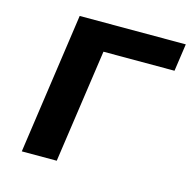

<svg xmlns="http://www.w3.org/2000/svg" viewBox="-85 -624 712 710"><g transform="rotate(15 271.0 -269.5)"><path d="M191.9 0 254.4 -434.1H526.4L541.5 -539.1H135.3L58.1 0Z"/></g></svg>

Font: Winston SemiBold
Style: Italic
Weight: 600
Italic angle: -8.13011°
Designer: Vernon Adams, Kim Jin-seong, David Berlow, Cristiano Sobral
Foundry: The Winston Project Authors
Version: Version 3.004